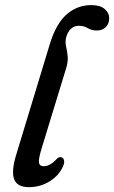

<svg xmlns="http://www.w3.org/2000/svg" viewBox="-20 -742 458 771"><path d="M346.5 -721.5Q382.5 -721.5 400.5 -705.8Q418.5 -690 418.5 -669.5Q418.5 -646.5 404.8 -633Q391 -619.5 369 -619.5Q348 -619.5 332.5 -629Q317 -638.5 296 -638.5Q277 -638.5 263.5 -625Q250 -611.5 245 -589Q241.5 -572 245.5 -554.8Q249.5 -537.5 251.8 -516.2Q254 -495 245 -466L147 -145.5Q134 -103 136.5 -88.8Q139 -74.5 155.5 -74.5Q181.5 -74.5 208 -104Q218 -114 227.5 -110Q235 -107.5 237.2 -97.5Q239.5 -87.5 232.5 -73Q217 -37.5 179.5 -14Q142 9.5 96.5 9.5Q48 9.5 36.5 -23.2Q25 -56 45.5 -122L180.5 -566.5Q205.5 -647.5 248 -684.5Q290.5 -721.5 346.5 -721.5Z"/></svg>

Font: Fraunces 72pt SuperSoft
Style: Italic
Weight: 400
Italic angle: -16°
Version: Version 1.000;[b76b70a41]